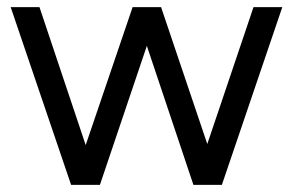

<svg xmlns="http://www.w3.org/2000/svg" viewBox="-20 -520 824 540"><path d="M180 0 10 -500H91L221 -112L353 -500H433L563 -115L693 -500H774L604 0H524L393 -391L261 0Z"/></svg>

Font: Figtree
Style: Regular
Weight: 400
Designer: Erik Kennedy
Foundry: Erik Kennedy
Version: Version 2.002